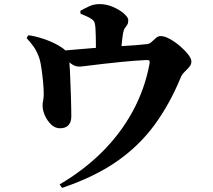

<svg xmlns="http://www.w3.org/2000/svg" viewBox="-20 -841 1040 937"><path d="M110 -655 118 -669Q151 -665 191.5 -651.5Q232 -638 262 -621Q287 -607 299 -595Q329 -597 358 -600Q402 -603 441 -607Q444 -607 448 -607V-619Q448 -639 447.5 -661Q447 -683 446 -701Q445 -718 442 -729Q439 -740 427 -748Q415 -756 401.5 -762Q388 -768 373 -774L372 -788Q391 -799 414.5 -810Q438 -821 466 -821Q500 -821 532 -807Q564 -793 585 -774.5Q606 -756 606 -743Q606 -728 601 -720Q596 -712 590 -704.5Q584 -697 581 -681Q578 -666 576 -645Q574 -630 573 -616Q573 -616 574 -616Q610 -618 643 -620.5Q676 -623 700 -626Q711 -628 721 -637.5Q731 -647 741.5 -656Q752 -665 764 -665Q783 -665 808.5 -651Q834 -637 858 -616.5Q882 -596 898 -575.5Q914 -555 914 -541Q914 -526 903.5 -514Q893 -502 880.5 -490Q868 -478 862 -463Q808 -332 733 -230Q658 -128 549 -52.5Q440 23 283 76L271 59Q390 -11 479.5 -100.5Q569 -190 627.5 -297.5Q686 -405 709 -526Q712 -540 709 -544.5Q706 -549 694 -548Q634 -545 579.5 -539.5Q525 -534 480.5 -529Q436 -524 406.5 -520Q377 -516 367 -516Q345 -516 326 -531Q323 -534 319 -537Q319 -523 321 -502Q322 -474 323.5 -440.5Q325 -407 326 -374Q327 -341 327.5 -314.5Q328 -288 328 -273Q328 -244 313.5 -229.5Q299 -215 273 -215Q249 -215 230 -233Q211 -251 199.5 -276.5Q188 -302 188 -324Q187 -332 189.5 -344Q192 -356 193 -371Q194 -385 192.5 -411Q191 -437 187.5 -467.5Q184 -498 179.5 -524.5Q175 -551 169 -565Q158 -594 144 -613.5Q130 -633 110 -655Z"/></svg>

Font: Early Summer Mincho Heavy
Style: Regular
Weight: 900
Designer: GuiWonder
Version: Version 1.002